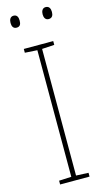

<svg xmlns="http://www.w3.org/2000/svg" viewBox="-135 -934 531 977"><g transform="rotate(-15 130.0 -445.5)"><path d="M22 -859C22 -842 28 -828 46 -828C65 -828 70 -841 70 -859C70 -876 65 -891 46 -891C28 -891 22 -875 22 -859ZM191 -859C191 -842 198 -828 215 -828C234 -828 240 -842 240 -859C240 -876 234 -891 215 -891C198 -891 191 -876 191 -859ZM208 0V-20L143 -23V-690L208 -694V-714H53V-694L118 -690V-23L53 -20V0Z"/></g></svg>

Font: Noto Sans Devanagari SemiCondensed Thin
Style: Regular
Weight: 100
Width: 4
Designer: Jelle Bosma - Monotype Design Team
Foundry: Monotype Imaging Inc.
Version: Version 2.004